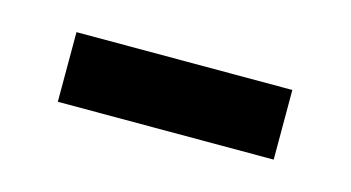

<svg xmlns="http://www.w3.org/2000/svg" viewBox="-29 -372 380 208"><g transform="rotate(15 161.0 -268.0)"><path d="M39.6 -229V-307.1H281.7V-229Z"/></g></svg>

Font: Nokora
Style: Regular
Weight: 400
Designer: Danh Hong
Foundry: Danh Hong
Version: Version 9.000